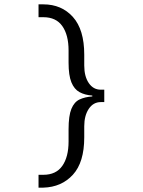

<svg xmlns="http://www.w3.org/2000/svg" viewBox="-20 -732 656 882"><path d="M157 130V71H179Q237.5 71 266.2 30Q295 -11 295 -82V-138Q295 -200.5 308 -232Q321 -263.5 345.2 -275Q369.5 -286.5 404 -289V-293Q369.5 -295.5 345.2 -308.8Q321 -322 308 -353.8Q295 -385.5 295 -444V-500Q295 -571.5 266.2 -612.2Q237.5 -653 179 -653H157V-712H179Q263 -712 315 -654Q367 -596 367 -481V-431Q367 -381 387.8 -350.5Q408.5 -320 443 -320H459V-263H443Q408.5 -263 387.8 -232Q367 -201 367 -152V-101Q367 13.5 315 70.5Q263 127.5 179 130Z"/></svg>

Font: Overpass Mono Light Light
Style: Regular
Weight: 300
Monospace: yes
Version: Version 4.000